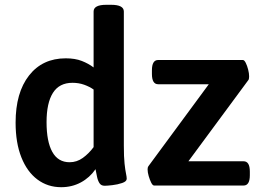

<svg xmlns="http://www.w3.org/2000/svg" viewBox="-20 -773 1094 800"><path d="M235 7Q179 7 136 -25Q93 -57 69 -117.5Q45 -178 45 -262Q45 -387 101 -458.5Q157 -530 254 -530Q293 -530 321 -519Q349 -508 370 -492V-725Q370 -753 423 -753H443Q496 -753 496 -725V-166Q496 -118 499 -91Q502 -64 505 -50Q508 -36 508 -28Q508 -17 489 -10.5Q470 -4 448 -1.5Q426 1 416 1Q401 1 394 -10.5Q387 -22 384 -38Q381 -54 378 -68Q354 -33 317 -13Q280 7 235 7ZM622 0Q616 0 610 -12Q604 -24 599.5 -39.5Q595 -55 595 -67Q595 -76 598 -80L850 -422H639Q613 -422 613 -465V-480Q613 -523 639 -523H992Q998 -523 1004 -511Q1010 -499 1014 -483Q1018 -467 1018 -455Q1018 -446 1016 -441L765 -101H995Q1021 -101 1021 -58V-43Q1021 0 995 0ZM270 -97Q300 -97 325 -115Q350 -133 370 -160V-400Q353 -412 330.5 -420Q308 -428 282 -428Q227 -428 200.5 -386Q174 -344 174 -264Q174 -183 198 -140Q222 -97 270 -97Z"/></svg>

Font: Asap SemiBold
Style: Regular
Weight: 600
Designer: Pablo Cosgaya
Foundry: Omnibus-Type
Version: Version 3.001; ttfautohint (v1.8.3)